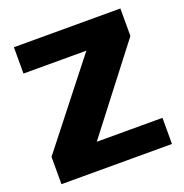

<svg xmlns="http://www.w3.org/2000/svg" viewBox="-123 -753 859 898"><g transform="rotate(-20 306.5 -304.0)"><path d="M582 -95V35H32V-101L355 -512H42V-643H572V-506L255 -95Z"/></g></svg>

Font: Lalezar
Style: Regular
Weight: 400
Designer: Borna Izadpanah
Foundry: Borna Izadpanah
Version: Version 1.003;November 28, 2018;FontCreator 11.5.0.2421 64-b